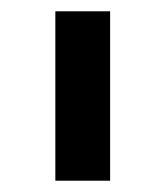

<svg xmlns="http://www.w3.org/2000/svg" viewBox="-20 -760 293 340"><path d="M78 -440V-740H175V-440Z"/></svg>

Font: IBM Plex Thai Medium
Style: Regular
Weight: 500
Designer: Mike Abbink, Paul van der Laan, Pieter van Rosmalen, Ben Mitchell, Mark Frömberg
Foundry: Bold Monday
Version: Version 1.0